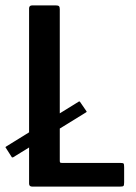

<svg xmlns="http://www.w3.org/2000/svg" viewBox="-25 -693 506 713"><path d="M95 0Q83 0 83 -11V-662Q83 -673 95 -673H182Q191 -673 194 -670Q197 -667 197 -659V-97Q197 -92 198 -90Q199 -88 205 -88H421Q432 -88 434 -85.5Q436 -83 436 -72V-16Q436 -5 433.5 -2.5Q431 0 420 0ZM24 -109Q22 -108 20.5 -108.5Q19 -109 19 -109L-4 -145Q-6 -147 -2 -149L268 -316Q270 -317 272 -315L296 -280Q298 -278 295 -276Z"/></svg>

Font: Glory Thin SemiBold
Style: Regular
Weight: 600
Version: Version 1.011